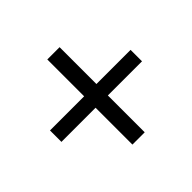

<svg xmlns="http://www.w3.org/2000/svg" viewBox="-126 -772 807 807"><g transform="rotate(-45 277.5 -369.0)"><path d="M241 -116V-335H38V-403H241V-622H314V-403H517V-335H314V-116Z"/></g></svg>

Font: Noto Sans SC
Style: Regular
Weight: 400
Designer: Ryoko NISHIZUKA  (kana, bopomofo & ideographs); Paul D. Hunt (Latin, Greek & Cyrillic); Sandoll Communications , Soo-you
Foundry: Adobe
Version: Version 2.002;hotconv 1.0.116;makeotfexe 2.5.65601